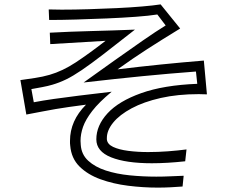

<svg xmlns="http://www.w3.org/2000/svg" viewBox="-20 -798 1040 875"><path d="M824 -63Q742 -54 672 -54Q554 -54 486.5 -81Q419 -108 419 -163Q419 -226 470 -281.5Q521 -337 623.5 -373.5Q726 -410 879 -416L873 -472Q753 -463 630.5 -451Q508 -439 361 -422Q432 -473 501 -522Q570 -571 630.5 -613Q691 -655 735 -682L697 -732Q660 -726 599 -721.5Q538 -717 467 -714Q396 -711 327 -709Q258 -707 204 -707L202 -755Q216 -755 230.5 -754.5Q245 -754 261 -754Q319 -754 384 -756Q449 -758 512 -761Q575 -764 627.5 -768.5Q680 -773 712 -778L801 -668Q719 -618 651.5 -574.5Q584 -531 516 -482Q614 -494 712.5 -504Q811 -514 909 -522L923 -368Q913 -368 904 -368.5Q895 -369 886 -369Q790 -369 712.5 -351.5Q635 -334 580 -304.5Q525 -275 496 -239.5Q467 -204 467 -169V-163Q469 -141 495.5 -128.5Q522 -116 564.5 -110.5Q607 -105 655 -105Q700 -105 746 -108.5Q792 -112 830 -117ZM812 52Q786 54 757.5 55.5Q729 57 699 57Q632 57 564 48.5Q496 40 438 19Q380 -2 342.5 -39Q305 -76 300 -134Q299 -139 299 -145Q299 -151 299 -156Q299 -248 372 -321Q327 -315 294.5 -310.5Q262 -306 233.5 -301Q205 -296 173.5 -290Q142 -284 100 -276L73 -433Q102 -437 138.5 -442.5Q175 -448 206 -457Q265 -474 325 -513.5Q385 -553 461 -612L209 -597L207 -649Q299 -654 397 -656.5Q495 -659 595 -663Q510 -596 451.5 -551Q393 -506 352.5 -478.5Q312 -451 281 -436Q250 -421 219 -412Q199 -406 172.5 -401Q146 -396 123 -392L134 -332Q176 -340 225 -347Q274 -354 338.5 -362Q403 -370 489 -380Q431 -332 400.5 -292.5Q370 -253 358.5 -220Q347 -187 347 -156Q347 -152 347.5 -147.5Q348 -143 348 -138Q351 -94 382 -65.5Q413 -37 462 -21Q511 -5 571 1Q631 7 692 7Q724 7 756 5.5Q788 4 817 3Z"/></svg>

Font: Train One
Style: Regular
Weight: 400
Designer: Fontworks Inc.
Foundry: Fontworks Inc.
Version: Version 1.100